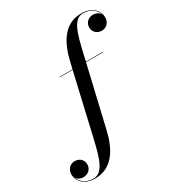

<svg xmlns="http://www.w3.org/2000/svg" viewBox="-437 -902 1200 1305"><g transform="rotate(-30 163.0 -250.0)"><path d="M59.5 -460V-456.5H159.5L50 17C20 145 -7.5 254.5 -85.5 254.5C-145.5 254.5 -182 221.5 -194.5 185.5C-183.5 203.5 -162.5 212.5 -142.5 212.5C-106 212.5 -75 188.5 -75 149.5C-75 109.5 -105 87.5 -139 87.5C-175 87.5 -203.5 114 -203.5 156.5C-203.5 204 -163 260 -76 260C60 260 124 146 155 11.5L264.5 -456.5H400.5V-460H265.5L278.5 -517C309 -645.5 333.5 -754.5 411.5 -754.5C474.5 -754.5 510.5 -719 522 -682.5C511 -702 487.5 -712.5 466.5 -712.5C429.5 -712.5 401 -686.5 401 -649.5C401 -609.5 433 -587.5 465.5 -587.5C502.5 -587.5 530 -615 530 -656.5C530 -704 489 -760 402 -760C266.5 -760 204 -646.5 172.5 -511.5L160.5 -460Z"/></g></svg>

Font: Bodoni* 48pt Medium
Style: Italic
Weight: 500
Italic angle: -13°
Version: Version 2.3